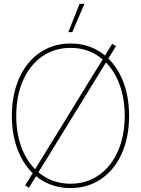

<svg xmlns="http://www.w3.org/2000/svg" viewBox="-20 -959 725 987"><path d="M41 -363.3Q41 -473.1 78.9 -557.6Q116.7 -642.1 185.3 -688.7Q253.9 -735.4 342.8 -735.4Q431.2 -735.4 499.5 -688.7Q567.9 -642.1 605.7 -557.6Q643.6 -473.1 643.6 -363.3Q643.6 -253.4 605.7 -169.2Q567.9 -85 499.5 -38.6Q431.2 7.8 342.8 7.8Q253.4 7.8 185.1 -38.8Q116.7 -85.4 78.9 -169.7Q41 -253.9 41 -363.3ZM621.1 -363.3Q621.1 -466.3 585.9 -545.9Q550.8 -625.5 487.5 -669.2Q424.3 -712.9 342.8 -712.9Q260.7 -712.9 197.5 -669.4Q134.3 -626 98.9 -546.6Q63.5 -467.3 63.5 -363.3Q63.5 -260.7 98.4 -181.6Q133.3 -102.5 196.8 -58.6Q260.3 -14.6 342.8 -14.6Q424.3 -14.6 487.5 -58.3Q550.8 -102.1 585.9 -181.2Q621.1 -260.3 621.1 -363.3ZM109.4 -5.9 556.6 -733.4 576.2 -721.7 128.9 5.9ZM389.2 -939.5H414.1L351.6 -793.9H331.1Z"/></svg>

Font: Intratopia Thin
Style: Regular
Weight: 100
Designer: Rasmus Andersson
Foundry: rsms
Version: Version 3.000;Glyphs 3.2.3 (3260)